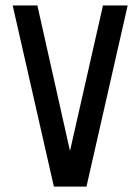

<svg xmlns="http://www.w3.org/2000/svg" viewBox="-20 -690 519 710"><path d="M452.1 -669.9 299.8 0H179.2L26.9 -669.9H118.2L238.8 -131.8L360.8 -669.9Z"/></svg>

Font: Unica One
Style: Bold
Weight: 400
Designer: Eduardo Rodriguez Tunni
Foundry: Eduardo Rodriguez Tunni
Version: Version 1.001